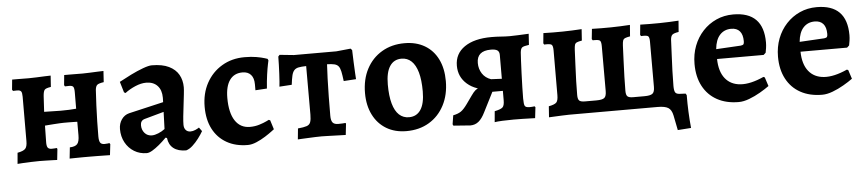

<svg xmlns="http://www.w3.org/2000/svg" viewBox="-39 -699 4788 1061"><g transform="rotate(-5 2354.5 -168.0)"><path d="M34.1 5.2 39.5 -56.2Q72.3 -62.2 83.1 -74Q93.9 -85.7 93.9 -115.6L94.5 -362.3Q94.5 -384.4 89 -391.9Q83.5 -399.4 66.9 -399.4Q60.8 -399.4 53.4 -399.1Q46 -398.8 44.2 -398.8L39.5 -406L44.9 -461.6Q51.7 -461.6 68.5 -461.6Q85.3 -461.6 104.7 -461.3Q124 -461 137.7 -461Q154.7 -461 179.1 -462.1Q203.5 -463.1 225.7 -464.1Q248 -465.1 258.8 -465.1L254.5 -402.5Q226.6 -398.5 219.6 -390.3Q212.5 -382.1 210.5 -355.7L205.5 -268.7L297.5 -266.8Q325.1 -266.8 343.6 -267.8Q362.1 -268.9 383.2 -270.5L383.7 -362.3Q383.7 -384.8 378.2 -392.1Q372.7 -399.4 356.2 -399.4Q350.5 -399.4 342.6 -399.1Q334.7 -398.8 332.4 -398.8L328.2 -406L333.6 -461.6Q342.2 -461.6 361.2 -461.6Q380.3 -461.6 401.1 -461.3Q421.9 -461 435.8 -461Q451.1 -461 474.5 -462.1Q498 -463.1 519.7 -464.1Q541.4 -465.1 551.7 -465.1L547.8 -403.4Q519.8 -399.4 511.3 -392.1Q502.7 -384.8 500.7 -364.4Q498.2 -324.6 496.1 -279.3Q494.1 -234 493.1 -189.9Q492.1 -145.8 492.1 -107.7Q492.1 -83.1 498.6 -72.9Q505.1 -62.6 522.7 -62.6Q531.6 -62.6 539.8 -63.7Q548.1 -64.7 549.9 -65.2L554.1 -58.9L547.1 1.5Q540.8 1.5 521.6 1Q502.4 0.5 478.3 0.3Q454.2 0 432.5 0Q419.5 0 397 0Q374.5 0 353.7 0.5Q332.8 1 323.3 1L329.9 -60.7Q360.3 -61.7 371.7 -75.1Q383.2 -88.4 383.2 -123.7V-198Q381.4 -198 367.5 -198.5Q353.6 -199 336.7 -199Q319.9 -199 307.4 -199Q300.2 -199 285.2 -198.2Q270.2 -197.4 252.8 -196.2Q235.3 -194.9 221.7 -193.9Q208 -192.9 203.5 -192.4L202 -106.1Q201 -80.8 207 -71.3Q213.1 -61.7 229.8 -61.7Q240 -61.7 248.2 -62.5Q256.5 -63.3 256.9 -63.7L260.7 -58.5L254.2 2.5Q244.7 2 226.1 1.5Q207.5 1 188.3 0.5Q169.1 0 156 0Q136.3 0 110.6 1Q84.9 2.1 63.8 3.1Q42.7 4.2 34.1 5.2Z M969 12Q925 12 899.3 -7.8Q873.6 -27.6 869.2 -65.4L861.6 -68.2Q841.6 -47.8 820.8 -30.5Q800 -13.3 781.9 -2.6Q763.8 8 751.1 8Q712.3 8 681.3 -10.9Q650.3 -29.9 632.4 -62.8Q614.6 -95.8 614.6 -136.7Q614.6 -167.6 630.6 -190.5Q646.7 -213.4 672.5 -219.9L865.2 -264.7L865.8 -289.3Q865.8 -332.1 843.2 -356Q820.7 -380 780.5 -380Q752.5 -380 720.4 -366.3Q688.2 -352.6 662.7 -333.1L654.6 -337.5L636.7 -397.2Q666.3 -413.5 702.4 -431.4Q738.5 -449.2 770.8 -461.1Q803.2 -473 820 -473Q878.5 -473 915.1 -455Q951.7 -437.1 968.9 -406.5Q986.1 -376 986.1 -336.8Q986.1 -324.3 983.1 -297.1Q980.2 -269.9 976.2 -237.7Q972.2 -205.6 969.2 -176.7Q966.3 -147.7 966.3 -130.7Q966.3 -111.9 975.9 -101Q985.6 -90.1 1001.9 -90.1Q1015.3 -90.1 1028.9 -96.1Q1042.5 -102.2 1050.1 -107.5L1065.5 -86.5Q1055.2 -68.5 1039.3 -47.3Q1023.3 -26.1 1005.2 -9.6Q987.1 6.9 969 12ZM788 -87.1Q803.4 -87.1 823.7 -95.4Q844 -103.7 860 -116.1L863.2 -210.9L756.1 -181.2Q732.1 -174.4 732.1 -148.2Q732.1 -122.5 747.5 -104.8Q762.9 -87.1 788 -87.1Z M1311.3 12Q1243.8 12 1194.3 -16.2Q1144.8 -44.4 1118.1 -95.9Q1091.5 -147.4 1091.5 -218.5Q1091.5 -292.7 1122.6 -350Q1153.8 -407.3 1208.8 -440.1Q1263.8 -473 1334.6 -473Q1372.1 -473 1400.4 -468.1Q1428.7 -463.1 1444.9 -457.9Q1461.1 -452.7 1461.1 -452.7L1465 -443.9Q1465 -443.9 1460.5 -422.7Q1456 -401.5 1451 -366.4Q1446 -331.3 1443.1 -289.6L1379.1 -285.7V-319Q1379.1 -353.7 1362.7 -371.9Q1346.3 -390.2 1316.1 -390.2Q1269.9 -390.2 1245.3 -355.9Q1220.6 -321.6 1220.6 -256.5Q1220.6 -174.5 1249.5 -130.5Q1278.3 -86.6 1331.8 -86.6Q1359.4 -86.6 1383.8 -94.2Q1408.2 -101.8 1423.1 -109.1Q1438.1 -116.4 1438.1 -116.4L1445.9 -113.1L1461.8 -62.2Q1461.8 -62.2 1447.1 -51.1Q1432.5 -40 1409.1 -25.1Q1385.8 -10.3 1359.6 0.9Q1333.4 12 1311.3 12Z M1588.9 5.4 1594.9 -55Q1627.7 -58 1643.7 -63.5Q1659.7 -69 1664.8 -83.5Q1670 -98 1670 -125.2V-394.4Q1643.2 -393.9 1627.5 -390.7Q1611.7 -387.5 1602.9 -377.4Q1594 -367.3 1589.7 -348.3Q1585.3 -329.4 1581.6 -298.3L1512.9 -293.9Q1514 -303.2 1515.6 -321.7Q1517.1 -340.1 1518.2 -364Q1519.2 -388 1520.2 -413.1Q1521.2 -438.2 1521.2 -460.2L1529 -469L1607.8 -461H1843.3L1923 -469L1930.8 -460.2Q1931.8 -427.7 1933.2 -393.2Q1934.5 -358.7 1936.1 -332.6Q1937.7 -306.5 1938.2 -298.3L1869.5 -293.9Q1865.4 -327.4 1861.3 -347Q1857.1 -366.6 1849.3 -376.5Q1841.5 -386.4 1826.5 -390.1Q1811.5 -393.9 1785.8 -394.4Q1783.7 -362.4 1782.1 -315.8Q1780.5 -269.2 1779.7 -215.8Q1778.9 -162.4 1778.9 -109.3Q1778.9 -82.4 1788 -71.4Q1797.1 -60.4 1818.6 -60.4Q1832.1 -60.4 1843.8 -61.1Q1855.5 -61.8 1858.8 -62.4L1861.7 -58.5L1854.7 3.9Q1847.6 3.9 1830.7 3.2Q1813.8 2.5 1793.3 2Q1772.7 1.5 1753.1 0.7Q1733.4 0 1720.7 0Q1706.6 0 1687.2 0.7Q1667.9 1.5 1647.9 2.4Q1627.9 3.4 1611.7 4.1Q1595.5 4.8 1588.9 5.4Z M2191.2 12Q2127.8 12 2080.5 -16.2Q2033.1 -44.5 2007 -96.3Q1980.9 -148.2 1980.9 -216.8Q1980.9 -293.3 2011.2 -350.8Q2041.5 -408.3 2096 -440.6Q2150.6 -473 2221.9 -473Q2286.6 -473 2333.8 -445.2Q2380.9 -417.5 2406.3 -366.3Q2431.7 -315.2 2431.7 -244.7Q2431.7 -169.2 2401.5 -111Q2371.2 -52.7 2317.1 -20.4Q2263 12 2191.2 12ZM2211.9 -63.2Q2254.4 -63.2 2277 -97.4Q2299.7 -131.6 2299.7 -199.2Q2299.7 -262.4 2287.8 -304.6Q2275.8 -346.7 2253.1 -368Q2230.3 -389.3 2198.3 -389.3Q2155.8 -389.3 2133.2 -355Q2110.5 -320.7 2110.5 -253.4Q2110.5 -189.8 2122.4 -147.5Q2134.4 -105.1 2157.1 -84.1Q2179.9 -63.2 2211.9 -63.2Z M2545.7 11.5 2452 4.5 2448.1 -3.3 2455.9 -52.5Q2484.4 -58.2 2500.1 -69.5Q2515.9 -80.7 2535.2 -107.7L2567.3 -152.9Q2580.2 -171.3 2590.1 -179.7Q2600 -188.1 2612.4 -191.8Q2624.7 -195.5 2642.4 -199.1L2668.6 -178.4Q2591.9 -181.2 2545.8 -221.2Q2499.7 -261.2 2499.7 -323.4Q2499.7 -389.9 2553.9 -427.4Q2608.2 -464.9 2703.6 -464.9Q2730.9 -464.9 2755.8 -463Q2780.7 -461 2805.3 -461Q2824 -461 2850.3 -462.3Q2876.6 -463.6 2910.5 -465.1L2906.6 -403.8Q2876.6 -399.8 2868.3 -393.3Q2860 -386.8 2858 -365.7Q2857 -353.2 2855.4 -321.7Q2853.9 -290.2 2852.3 -250.6Q2850.8 -211 2849.8 -173.9Q2848.8 -136.7 2848.8 -111.8Q2848.8 -79.1 2854.1 -70Q2859.4 -60.8 2880.1 -60.8Q2886.5 -60.8 2893.5 -61.3Q2900.5 -61.8 2908.1 -62.8L2912.3 -57.6L2905.3 2.5Q2867.1 1 2835.7 0.5Q2804.2 0 2786.4 0Q2754.8 0 2725.3 1.3Q2695.7 2.6 2680.8 5.2L2686.3 -55.3Q2719 -61.7 2729.9 -71.3Q2740.8 -80.8 2740.8 -110.2L2741.4 -362.6Q2741.4 -380.4 2730.6 -388.1Q2719.8 -395.9 2694.2 -395.9Q2616.3 -395.9 2616.3 -328.5Q2616.3 -295.4 2633.2 -269.5Q2650 -243.7 2681.4 -233.1L2764.4 -229.1V-163.2H2682.7L2627.6 -54.5Q2611 -20.4 2591.6 -4.5Q2572.2 11.5 2545.7 11.5Z M2982.2 4.6 2986.5 -56.3Q3018.9 -62.3 3029 -72.8Q3039 -83.3 3039 -113.4L3039.6 -361.7Q3039.6 -387.8 3031.2 -393.9Q3022.9 -399.9 2990.6 -398.3L2986.4 -405.4L2991.8 -461.6Q3046.1 -460 3098.6 -460.8Q3151 -461.6 3204.2 -465.1L3199.9 -401.9Q3181.3 -398.9 3172.1 -394.9Q3162.8 -390.8 3160.2 -381.8Q3157.6 -372.8 3156.6 -355.2Q3155.1 -317.4 3152.8 -271.7Q3150.5 -226 3149.2 -181.7Q3148 -137.5 3148 -104.4Q3148 -81.4 3156.2 -73.5Q3164.5 -65.6 3187.8 -65.6H3251.1Q3284 -65.6 3295.5 -74.9Q3306.9 -84.1 3306.9 -112.8L3307 -361.7Q3307 -387.3 3299.1 -393.3Q3291.3 -399.4 3259.9 -398.3L3255.2 -405.4L3261.1 -461.6Q3314.5 -460 3366.7 -460.8Q3418.8 -461.6 3472.1 -465.1L3467.2 -401.9Q3448.6 -398.9 3439.4 -394.9Q3430.2 -390.8 3427.3 -381.8Q3424.5 -372.8 3423.5 -355.2Q3422 -317.4 3420 -271.5Q3418 -225.6 3416.7 -181.5Q3415.4 -137.5 3415.4 -104.4Q3415.4 -81.4 3423.7 -73.5Q3432 -65.6 3454.7 -65.6H3517.5Q3550.4 -65.6 3562.4 -74.9Q3574.4 -84.1 3574.4 -112.3L3574.5 -364.5Q3574.5 -388.7 3566.4 -394.3Q3558.3 -399.8 3527.8 -398.3L3523.5 -405.4L3529 -461.6Q3581.7 -460 3635.5 -460.8Q3689.2 -461.6 3741.7 -465.1L3736.8 -402.8Q3710.2 -398.8 3701.6 -391.3Q3693 -383.8 3691.5 -363.8Q3690 -325 3687.7 -280.3Q3685.4 -235.6 3683.9 -191.3Q3682.3 -146.9 3682.3 -108.2L3628.4 0H3093.8Q3080.7 0 3052.7 1.3Q3024.7 2.6 2982.2 4.6ZM3685 136.9 3668.7 54.8Q3662.2 22.8 3643.8 11.4Q3625.3 0 3585.1 0L3682.3 -108.2Q3682.3 -82.1 3688.3 -72.4Q3694.2 -62.7 3711.8 -61.7L3745.5 -60.1L3751 -51.3Q3750.6 -4.8 3752.6 40.9Q3754.6 86.6 3759 131.6Z M4034.7 12Q3964.9 12 3914.3 -16Q3863.7 -44 3836.3 -95.8Q3808.9 -147.5 3808.9 -218.5Q3808.9 -272.6 3826.6 -318.9Q3844.4 -365.1 3876.5 -399.7Q3908.6 -434.3 3951.5 -453.6Q3994.4 -473 4045.3 -473Q4212.7 -473 4212.7 -303.2Q4212.7 -288 4210.3 -271.9Q4207.8 -255.9 4205.8 -246.5L4193.7 -235.4H3935.3Q3936.6 -165.8 3967.4 -127.2Q3998.2 -88.6 4053.1 -84.8Q4108 -81 4182 -114.5L4189.3 -111.2L4205.3 -61.9Q4184.4 -46.5 4154.4 -29.2Q4124.4 -11.8 4092.8 0.1Q4061.2 12 4034.7 12ZM3935.3 -290 4072.1 -297.7Q4083.9 -299.2 4087.6 -303.6Q4091.2 -307.9 4091.2 -320.6Q4091.2 -357.5 4074.9 -376.2Q4058.6 -395 4027.6 -395Q3988.8 -395 3964.5 -368.4Q3940.2 -341.9 3935.3 -290Z M4497.7 12Q4427.9 12 4377.3 -16Q4326.7 -44 4299.3 -95.8Q4271.9 -147.5 4271.9 -218.5Q4271.9 -272.6 4289.6 -318.9Q4307.4 -365.1 4339.5 -399.7Q4371.6 -434.3 4414.5 -453.6Q4457.4 -473 4508.3 -473Q4675.7 -473 4675.7 -303.2Q4675.7 -288 4673.3 -271.9Q4670.8 -255.9 4668.8 -246.5L4656.7 -235.4H4398.3Q4399.6 -165.8 4430.4 -127.2Q4461.2 -88.6 4516.1 -84.8Q4571 -81 4645 -114.5L4652.3 -111.2L4668.3 -61.9Q4647.4 -46.5 4617.4 -29.2Q4587.4 -11.8 4555.8 0.1Q4524.2 12 4497.7 12ZM4398.3 -290 4535.1 -297.7Q4546.9 -299.2 4550.6 -303.6Q4554.2 -307.9 4554.2 -320.6Q4554.2 -357.5 4537.9 -376.2Q4521.6 -395 4490.6 -395Q4451.8 -395 4427.5 -368.4Q4403.2 -341.9 4398.3 -290Z"/></g></svg>

Font: Alegreya
Style: Regular
Weight: 400
Designer: Juan Pablo del Peral
Foundry: Huerta Tipografica
Version: Version 2.009